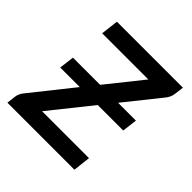

<svg xmlns="http://www.w3.org/2000/svg" viewBox="-151 -614 722 722"><g transform="rotate(45 209.5 -253.0)"><path d="M414 -468.5Q413 -459 408.8 -450.2Q404.5 -441.5 399 -434.5L286.5 -294H381.5L374 -234H238.5L107 -69.5H356.5L348.5 0H-8L-3.5 -37Q-3 -43.5 1 -52.5Q5 -61.5 11.5 -69L143 -234H39L46.5 -294H191L305 -436.5H59.5L68 -506.5H419Z"/></g></svg>

Font: Lato
Style: Italic
Weight: 400
Italic angle: -7°
Designer: Lukasz Dziedzic
Foundry: tyPoland Lukasz Dziedzic
Version: Version 2.007; 2014-02-27